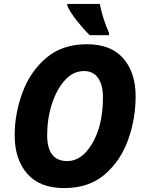

<svg xmlns="http://www.w3.org/2000/svg" viewBox="-20 -951 738 981"><path d="M308 10Q434 10 515 -59.5Q596 -129 634.5 -236.5Q673 -344 673 -459Q673 -580 610 -652.5Q547 -725 424 -725Q298 -725 216 -655Q134 -585 94.5 -477.5Q55 -370 55 -259Q55 -137 119 -63.5Q183 10 308 10ZM324 -128Q221 -128 221 -260Q221 -344 245 -419Q269 -494 311.5 -541Q354 -588 409 -588Q457 -588 481.5 -552Q506 -516 506 -454Q506 -312 452.5 -220Q399 -128 324 -128ZM438 -771H537V-783Q520 -821 508 -859.5Q496 -898 490 -931H324V-921Q340 -886 374 -843.5Q408 -801 438 -771Z"/></svg>

Font: Noto Sans Display Extra
Style: Italic
Weight: 800
Italic angle: -12°
Designer: Monotype Design Team
Foundry: Monotype Imaging Inc.
Version: Version 1.900